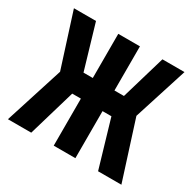

<svg xmlns="http://www.w3.org/2000/svg" viewBox="-125 -674 813 806"><g transform="rotate(30 281.5 -271.0)"><path d="M7 0 97 -282 14 -542H121L184 -328H229V-542H334V-328H380L443 -542H550L467 -282L557 0H444L377 -228H334V0H229V-228H187L120 0Z"/></g></svg>

Font: Noto Sans Mono SemiCondensed SemiBold
Style: Regular
Weight: 600
Width: 4
Designer: Monotype Design Team
Foundry: Monotype Imaging Inc.
Version: Version 2.014; ttfautohint (v1.8.4.7-5d5b)